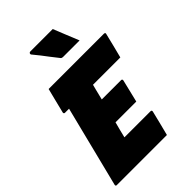

<svg xmlns="http://www.w3.org/2000/svg" viewBox="-269 -1047 1157 1157"><g transform="rotate(-45 309.0 -469.0)"><path d="M18 0Q8 0 10 -11L140 -529H105Q100 -529 98 -532.5Q96 -536 97 -540Q108 -584 117 -620.5Q126 -657 137 -700H609Q614 -700 616.5 -696.5Q619 -693 617 -689Q607 -646 597.5 -609.5Q588 -573 577 -529H344Q339 -510 335 -494Q331 -478 327 -461.5Q323 -445 319 -429H484Q489 -429 491 -425.5Q493 -422 492 -418Q485 -387 475 -347.5Q465 -308 457 -273H280Q273 -247 266.5 -221.5Q260 -196 254 -171H476Q487 -171 485 -160Q476 -124 466 -82.5Q456 -41 445 0ZM410 -938Q427 -895 443 -856Q459 -817 476 -775H337Q323 -775 319 -782Q294 -813 277.5 -835Q261 -857 245.5 -877Q230 -897 209 -922Q206 -927 209 -932.5Q212 -938 219 -938Z"/></g></svg>

Font: Recursive Sn Lnr St Blk
Style: Italic
Weight: 900
Italic angle: -15°
Version: Version 1.079;hotconv 1.0.112;makeotfexe 2.5.65598; ttfautoh